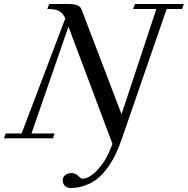

<svg xmlns="http://www.w3.org/2000/svg" viewBox="-47 -683 928 948"><path d="M-27.3 0 -19 -23.9H59.6L275.4 -591.8Q265.1 -616.2 246.6 -627.4Q228 -638.7 186.5 -638.7L195.8 -663.1H294.4Q345.7 -663.1 355.5 -636.7L553.2 -119.1L725.1 -638.7H609.9L619.1 -663.1H860.8L851.6 -638.7H775.9L555.2 0.5Q541 41.5 525.4 75.2Q509.8 108.9 486.8 141.4Q463.9 173.8 437.7 196Q411.6 218.3 376.2 231.7Q340.8 245.1 300.3 245.1Q284.2 245.1 273.4 234.6Q262.7 224.1 262.7 207.5Q262.7 191.4 275.4 181.4Q288.1 171.4 306.2 171.4Q325.7 171.4 339.8 186Q352.5 199.2 360.4 199.2Q392.6 199.2 431.6 158.7Q470.7 118.2 492.7 65.4L508.3 27.3L291 -551.3L108.4 -23.9H222.7L214.4 0Z"/></svg>

Font: Elstob 18pt
Style: Italic
Weight: 400
Italic angle: -20°
Designer: Peter S. Baker
Version: Version 1.015